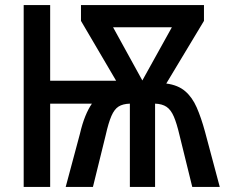

<svg xmlns="http://www.w3.org/2000/svg" viewBox="-20 -734 886 754"><path d="M781 -714V-652L633 -406Q679 -400 707 -376Q735 -352 752.5 -312Q770 -272 785 -217L843 0H735L685 -203Q674 -250 662.5 -276.5Q651 -303 634 -314.5Q617 -326 589 -327V0H490V-327Q462 -326 445.5 -315.5Q429 -305 417.5 -278.5Q406 -252 395 -203L345 0H238L294 -209Q303 -248 315 -277.5Q327 -307 341 -327H177V0H73V-714H177V-417H436L298 -652V-714ZM655 -627H424L539 -418Z"/></svg>

Font: Avrile Sans Condensed Medium
Style: Regular
Weight: 500
Width: 3
Designer: Monotype Design Team
Foundry: Monotype Imaging Inc.
Version: Version 2.001;September 10, 2019;FontCreator 11.5.0.2425 64-